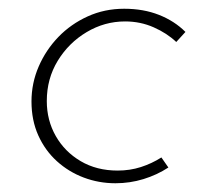

<svg xmlns="http://www.w3.org/2000/svg" viewBox="-20 -411 470 439"><path d="M365 -28Q339 -11 308 -1.5Q277 8 244 8Q206 8 171.5 -5Q137 -18 110 -42.5Q83 -67 67.5 -101.5Q52 -136 52 -179Q52 -221 68.5 -259Q85 -297 113.5 -326.5Q142 -356 180.5 -373.5Q219 -391 264 -391Q308 -391 343.5 -377Q379 -363 404 -338L383 -315Q362 -335 331.5 -348.5Q301 -362 266 -362Q219 -362 178 -337.5Q137 -313 112 -272Q87 -231 87 -180Q87 -136 107.5 -100Q128 -64 164.5 -42.5Q201 -21 249 -21Q277 -21 302 -29Q327 -37 349 -51Z"/></svg>

Font: Josefin Sans ExtraLight
Style: Italic
Weight: 250
Italic angle: -7°
Designer: Santiago Orozco
Foundry: Typemade
Version: Version 2.000